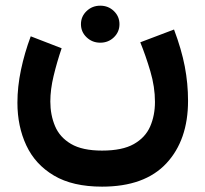

<svg xmlns="http://www.w3.org/2000/svg" viewBox="-20 -454 736 689"><path d="M270.5 -367.2Q270.5 -395 290.8 -414.3Q311 -433.6 339.8 -433.6Q368.7 -433.6 388.7 -414.3Q408.7 -395 408.7 -367.2Q408.7 -339.4 388.7 -320.1Q368.7 -300.8 339.8 -300.8Q311 -300.8 290.8 -320.1Q270.5 -339.4 270.5 -367.2ZM346.2 86.4Q418.9 86.4 460.2 63Q501.5 39.6 518.8 0Q536.1 -39.6 536.1 -88.4Q536.1 -142.1 519.5 -198.2Q502.9 -254.4 483.4 -302.2L604.5 -348.1Q631.3 -276.9 643.1 -215.6Q654.8 -154.3 654.8 -92.3Q654.8 48.8 576.9 132.3Q499 215.8 346.2 215.8Q240.7 215.8 173.6 176Q106.4 136.2 74.5 67.9Q42.5 -0.5 42.5 -85.4Q42.5 -142.6 55.2 -203.1Q67.9 -263.7 90.3 -323.7L201.2 -280.8Q184.1 -230.5 172.4 -181.6Q160.6 -132.8 160.6 -89.8Q160.6 -41.5 177.5 -1.5Q194.3 38.6 234.9 62.5Q275.4 86.4 346.2 86.4Z"/></svg>

Font: Vazirmatn RD UI
Style: Bold
Weight: 700
Designer: Saber Rastikerdar
Foundry: Saber Rastikerdar
Version: Version 33.003